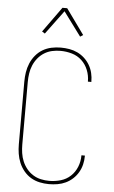

<svg xmlns="http://www.w3.org/2000/svg" viewBox="-63 -1003 626 1052"><g transform="rotate(5 250.0 -476.5)"><path d="M247 8Q221 8 195.5 2.5Q170 -3 148 -16Q126 -29 109 -49.5Q92 -70 82 -94Q72 -118 68 -143.5Q64 -169 64 -195V-540Q64 -566 68 -591.5Q72 -617 82 -641Q92 -665 109 -685.5Q126 -706 148 -719Q170 -732 195.5 -737.5Q221 -743 247 -743Q271 -743 294.5 -739Q318 -735 339 -725Q360 -715 377.5 -699Q395 -683 407 -662.5Q419 -642 424.5 -619Q430 -596 430 -572V-570H411V-572Q411 -604 399 -634Q387 -664 364 -685.5Q341 -707 310 -716Q279 -725 247 -725Q224 -725 201 -720Q178 -715 158 -702.5Q138 -690 123 -671.5Q108 -653 99 -631.5Q90 -610 86.5 -586.5Q83 -563 83 -540V-195Q83 -172 86.5 -148.5Q90 -125 99 -103.5Q108 -82 123 -63.5Q138 -45 158 -32.5Q178 -20 201 -15Q224 -10 247 -10Q279 -10 310 -19Q341 -28 364 -49.5Q387 -71 399 -101Q411 -131 411 -163V-165H430V-163Q430 -139 424.5 -116Q419 -93 407 -72.5Q395 -52 377.5 -36Q360 -20 339 -10Q318 0 294.5 4Q271 8 247 8ZM153 -812 137 -822 237 -961H263L363 -822L347 -812L250 -943Z"/></g></svg>

Font: Iosevka Thin
Style: Regular
Weight: 100
Monospace: yes
Designer: Belleve Invis
Foundry: Belleve Invis
Version: Version 32.5.0; ttfautohint (v1.8.4)